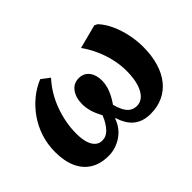

<svg xmlns="http://www.w3.org/2000/svg" viewBox="-101 -764 1015 1015"><g transform="rotate(-45 406.5 -256.5)"><path d="M230 15Q170 15 128.5 -10.5Q87 -36 65.5 -84Q44 -132 44 -199Q44 -257 60.5 -308Q77 -359 106.5 -401.5Q136 -444 175 -476.5Q214 -509 261 -528L307 -493Q279 -463 257.5 -427Q236 -391 221.5 -351.5Q207 -312 199.5 -271Q192 -230 192 -190Q192 -148 201 -120.5Q210 -93 226 -79.5Q242 -66 263 -66Q279 -66 292 -72Q305 -78 316.5 -90Q328 -102 339 -119.5Q350 -137 359 -160Q339 -197 331.5 -224.5Q324 -252 324 -277Q324 -325 346.5 -356.5Q369 -388 409 -388Q445 -388 466 -361.5Q487 -335 487 -293Q487 -260 474 -227Q461 -194 437 -160Q447 -124 459.5 -103.5Q472 -83 488 -74.5Q504 -66 523 -66Q550 -66 570.5 -85.5Q591 -105 603 -143Q615 -181 615 -237Q615 -282 604 -328.5Q593 -375 573.5 -417Q554 -459 530 -492L664 -527L681 -519Q709 -489 728 -447Q747 -405 757 -358Q767 -311 767 -264Q767 -199 751.5 -147Q736 -95 707 -59Q678 -23 637 -4Q596 15 544 15Q514 15 490 7Q466 -1 448 -16.5Q430 -32 417.5 -53.5Q405 -75 397 -101H394Q385 -75 369.5 -54Q354 -33 332 -17.5Q310 -2 284 6.5Q258 15 230 15Z"/></g></svg>

Font: Literata 18pt
Style: Bold Italic
Weight: 700
Italic angle: -2°
Designer: Latin by Veronika Burian and Jose Scaglione. Greek by Irene Vlachou. Cyrillic by Vera Evstafieva
Foundry: TypeTogether
Version: Version 3.103;gftools[0.9.29]